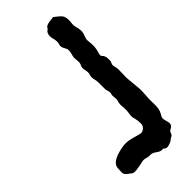

<svg xmlns="http://www.w3.org/2000/svg" viewBox="-26 -628 713 713"><g transform="rotate(45 330.5 -271.5)"><path d="M363.3 -399.4 427.7 -405.3Q450.2 -405.3 462.4 -403.8Q474.6 -402.3 502.9 -403.3Q531.2 -404.3 544.9 -396Q558.6 -387.7 564 -387.7Q569.3 -387.7 574.7 -389.2Q580.1 -390.6 585.4 -392.1Q590.8 -393.6 596.7 -393.6Q607.4 -393.6 615.2 -377Q617.2 -373 625 -370.6Q632.8 -368.2 635.3 -362.3Q637.7 -356.4 642.6 -351.1Q647.5 -345.7 650.9 -333Q654.3 -320.3 649.4 -314.9Q644.5 -309.6 645 -307.6Q645.5 -305.7 645.5 -302.7Q645.5 -294.9 638.2 -284.7Q630.9 -274.4 629.4 -269.5Q627.9 -264.6 627.9 -260.7Q627.9 -256.8 627.9 -252.9Q627.9 -249 626 -242.7Q624 -236.3 623.5 -231.4Q623 -226.6 624 -221.2Q625 -215.8 627 -209L629.9 -191.4Q633.8 -170.9 628.9 -164.1Q624 -157.2 616.2 -147.5Q608.4 -137.7 597.2 -138.2Q585.9 -138.7 575.2 -139.6Q546.9 -142.6 535.2 -201.2Q529.3 -227.5 536.1 -252Q543 -276.4 545.4 -286.1Q547.9 -295.9 543.9 -302.7Q536.1 -317.4 520.5 -317.4Q504.9 -317.4 492.2 -314Q479.5 -310.5 474.1 -311Q468.8 -311.5 462.9 -312.5Q446.3 -315.4 429.7 -313.5Q413.1 -311.5 403.8 -314.9Q394.5 -318.4 383.3 -316.4Q372.1 -314.5 365.2 -316.9Q358.4 -319.3 349.6 -316.4Q340.8 -313.5 334 -313.5Q317.4 -313.5 304.7 -313.5Q292 -313.5 282.7 -311Q273.4 -308.6 268.6 -309.1Q263.7 -309.6 259.8 -310.5Q250 -314.5 237.3 -311.5Q224.6 -308.6 219.2 -309.6Q213.9 -310.5 210 -312.5Q201.2 -317.4 188 -315.4Q174.8 -313.5 167 -314.9Q159.2 -316.4 152.3 -318.4Q145.5 -320.3 138.7 -320.3Q131.8 -320.3 123 -314.9Q114.3 -309.6 108.4 -309.1Q102.5 -308.6 97.7 -310.5Q85 -314.5 68.4 -309.6Q37.1 -301.8 27.3 -321.3Q14.6 -323.2 11.7 -355.5Q11.7 -362.3 9.8 -365.2Q11.7 -367.2 19.5 -377.4Q27.3 -387.7 32.7 -392.1Q38.1 -396.5 46.4 -398.4Q54.7 -400.4 63 -399.9Q71.3 -399.4 79.1 -398.4Q86.9 -397.5 95.2 -399.9Q103.5 -402.3 109.9 -403.3Q116.2 -404.3 122.1 -404.3Q127.9 -404.3 134.3 -402.3Q140.6 -400.4 147.9 -397.5Q155.3 -394.5 162.1 -395Q168.9 -395.5 177.7 -396.5Q199.2 -398.4 215.8 -393.6Q232.4 -388.7 235.8 -389.6Q239.3 -390.6 242.2 -393.6Q249 -400.4 261.7 -401.4Q274.4 -402.3 278.8 -400.9Q283.2 -399.4 285.2 -398.4Q292 -394.5 301.8 -397.5Q311.5 -400.4 320.3 -400.4Z"/></g></svg>

Font: Creepster Caps
Style: Regular
Weight: 400
Designer: Font Diner, Inc
Foundry: Font Diner, Inc
Version: Version 1.000